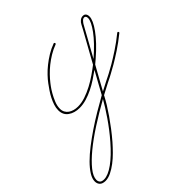

<svg xmlns="http://www.w3.org/2000/svg" viewBox="-341 -505 1051 1051"><g transform="rotate(-45 184.0 20.0)"><path d="M-108.1 386.7Q-130.9 386.1 -141.3 375Q-151.7 363.9 -151.7 347Q-151.7 325.5 -136.1 300.5Q-120.4 275.4 -93.8 248.7Q-67.1 222 -31.2 194.3Q4.6 166.7 44.6 139.6Q84.6 112.6 127.3 87.2Q169.9 61.8 209.6 39.7Q220.7 20.2 238.9 -13.7Q257.2 -47.5 279.3 -86.6Q257.8 -71 233.1 -54.7Q208.3 -38.4 182 -25.4Q155.6 -12.4 128.3 -4.2Q100.9 3.9 74.9 3.9Q35.8 3.9 9.1 -15Q-17.6 -33.9 -17.6 -70.3Q-17.6 -88.5 -11.4 -107.4Q-5.2 -126.3 4.2 -144.9Q13.7 -163.4 25.4 -180.7Q37.1 -197.9 48.2 -212.9Q60.5 -229.8 78.8 -249Q97 -268.2 119.5 -286.1Q141.9 -304 168 -320Q194 -335.9 222.7 -346.4Q223.3 -346.4 223.6 -346.7Q224 -347 224.6 -347Q227.2 -347 229.2 -345.1Q231.1 -343.1 231.1 -341.1Q231.1 -336.6 227.2 -335.3Q199.2 -324.9 174.5 -309.9Q149.7 -294.9 128.3 -277.7Q106.8 -260.4 89.2 -242.2Q71.6 -224 57.9 -206.4Q57.3 -205.7 47.5 -192.7Q37.8 -179.7 26 -159.5Q14.3 -139.3 4.6 -115.6Q-5.2 -91.8 -5.2 -69.7Q-5.2 -54 1.3 -42.3Q7.8 -30.6 18.6 -23.1Q29.3 -15.6 43.6 -11.7Q57.9 -7.8 73.6 -7.8Q101.6 -7.8 131.5 -17.9Q161.5 -28 190.8 -43.6Q220.1 -59.2 246.4 -77.5Q272.8 -95.7 293.6 -112Q311.2 -143.9 329.1 -176.1Q347 -208.3 362.3 -235.7Q377.6 -263 388.7 -283.2Q399.7 -303.4 404.3 -312.5Q409.5 -323.6 419.9 -332Q430.3 -340.5 442.1 -340.5Q443.4 -340.5 447.6 -340.2Q451.8 -339.8 456.1 -337.2Q460.3 -334.6 463.5 -328.8Q466.8 -322.9 466.8 -311.8Q466.8 -298.2 458 -278.6Q449.2 -259.1 431.6 -234.7Q414.1 -210.3 387.4 -182Q360.7 -153.6 324.9 -123Q319.7 -118.5 314.1 -113.9Q308.6 -109.4 302.7 -104.2Q281.2 -65.1 261.4 -29.9Q241.5 5.2 228.5 29.9Q261.7 12.4 282.2 2Q302.7 -8.5 303.4 -8.5Q303.4 -8.5 320.6 -17.3Q337.9 -26 366.2 -42.6Q394.5 -59.2 432.3 -84Q470.1 -108.7 511.1 -141.9Q513.7 -143.2 515 -143.2Q516.9 -143.2 518.6 -141.3Q520.2 -139.3 520.2 -137.4Q520.2 -133.5 518.2 -132.8Q477.2 -99.6 439.5 -74.9Q401.7 -50.1 372.7 -33.2Q343.8 -16.3 326.5 -7.5Q309.2 1.3 308.6 2Q303.4 4.6 280.3 16Q257.2 27.3 218.1 48.8Q217.4 50.1 216.8 51.4Q216.1 52.7 215.5 54Q205.7 72.9 190.8 97.3Q175.8 121.7 156.9 149.1Q138 176.4 115.9 205.4Q93.8 234.4 69.7 262.4Q50.8 283.9 29 306Q7.2 328.1 -16.3 346Q-39.7 363.9 -63.2 375.3Q-86.6 386.7 -108.1 386.7ZM199.2 59.2Q130.2 97.7 68.7 137.4Q7.2 177.1 -39.1 215.2Q-85.3 253.3 -112.3 287.1Q-139.3 321 -139.3 347Q-139.3 358.7 -132.2 366.9Q-125 375 -107.4 375Q-76.2 375 -32.2 343.4Q11.7 311.8 61.2 254.6Q83.3 229.2 103.8 202.5Q124.3 175.8 141.9 150.1Q159.5 124.3 174.2 101.2Q188.8 78.1 199.2 59.2ZM414.7 -307.3Q410.2 -299.5 400.7 -282.2Q391.3 -265 378.3 -241.5Q365.2 -218.1 349.6 -189.8Q334 -161.5 317.7 -132.2Q385.4 -190.8 420.2 -238.6Q455.1 -286.5 455.1 -311.8Q455.1 -321 451.2 -325.2Q447.3 -329.4 442.1 -329.4Q433.6 -329.4 426.4 -321.9Q419.3 -314.5 414.7 -307.3Z"/></g></svg>

Font: League Script
Style: League Script
Weight: 400
Foundry: Haley Fiege
Version: Version 1.001